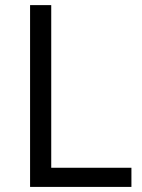

<svg xmlns="http://www.w3.org/2000/svg" viewBox="-20 -734 559 754"><path d="M98.1 0V-713.9H181.2V-75.2H496.1V0Z"/></svg>

Font: f08745844
Style: Regular
Weight: 400
Foundry: Ascender Corporation
Version: Version 1.10